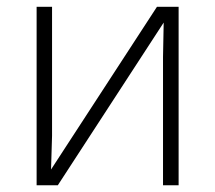

<svg xmlns="http://www.w3.org/2000/svg" viewBox="-20 -551 640 571"><path d="M88.9 0V-530.8H134.8V-147L131.8 -46.9L446.8 -530.8H511.2V0H464.8V-381.3L466.8 -483.9L151.9 0Z"/></svg>

Font: Open Sans Light
Style: Regular
Weight: 300
Foundry: Ascender Corporation
Version: Version 1.10